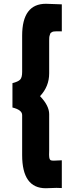

<svg xmlns="http://www.w3.org/2000/svg" viewBox="-20 -772 410 1016"><path d="M222.2 224.1Q97.2 224.1 97.2 48.8V-163.1Q97.2 -190.4 45.9 -203.1V-332Q76.2 -339.8 86.7 -350.8Q97.2 -361.8 97.2 -391.1V-583Q97.2 -752 223.1 -752Q223.6 -752 307.1 -749V-606Q302.2 -606 291.7 -606.2Q281.2 -606.4 278.1 -606.2Q274.9 -606 267.6 -605.5Q260.3 -605 258.3 -603.8Q256.3 -602.5 251.7 -600.1Q247.1 -597.7 246.1 -594.2Q245.1 -590.8 243.2 -585.4Q241.2 -580.1 240.7 -573.2Q240.2 -566.4 240.2 -557.1V-383.8Q240.2 -314.5 191.9 -263.2Q240.2 -212.9 240.2 -168V25.9Q240.2 27.3 240 34.7Q239.7 42 239.7 47.4Q239.7 52.7 240.5 59.3Q241.2 65.9 243.4 70.3Q245.6 74.7 249 76.2Q253.9 78.1 265.1 78.1Q278.8 78.1 307.1 76.2V223.1Q297.4 222.2 278.8 222.2Q269.5 222.2 250.5 223.1Q231.4 224.1 222.2 224.1Z"/></svg>

Font: Glacial Indifference
Style: Bold
Weight: 700
Version: Version 1.001